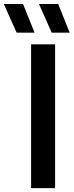

<svg xmlns="http://www.w3.org/2000/svg" viewBox="-92 -968 379 988"><path d="M68 0V-740H191.5V0ZM174 -800 108.5 -947.5H207.5L266.5 -800ZM-6.5 -800 -72.5 -947.5H26.5L86 -800Z"/></svg>

Font: Encode Sans Semi Condensed SemiBold
Style: Regular
Weight: 600
Width: 4
Designer: Multiple Designers
Foundry: Impallari Type
Version: Version 3.000; ttfautohint (v1.8.3) -l 8 -r 50 -G 200 -x 14 